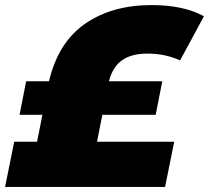

<svg xmlns="http://www.w3.org/2000/svg" viewBox="-45 -736 823 756"><path d="M384 -416H594L568 -284H358L337 -178H641L605 0H-25L11 -178H101L122 -284H32L58 -416H148Q184 -569 290 -642.5Q396 -716 552 -716Q678 -716 758 -672L664 -498Q606 -525 535 -525Q474 -525 436.5 -499.5Q399 -474 384 -416Z"/></svg>

Font: Montserrat Alternates Black
Style: Italic
Weight: 900
Italic angle: -11.3°
Designer: Julieta Ulanovsky
Foundry: Julieta Ulanovsky
Version: Version 7.200